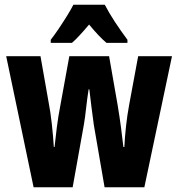

<svg xmlns="http://www.w3.org/2000/svg" viewBox="-20 -786 749 806"><path d="M374 -261Q369 -296 364 -336.5Q359 -377 355 -411H352Q346 -373 341.5 -332Q337 -291 332 -262L285 0H121L6 -550H150L184 -357Q192 -316 197.5 -266Q203 -216 206 -169H209Q213 -207 218.5 -251Q224 -295 234 -347L271 -550H438L474 -344Q482 -296 488 -250.5Q494 -205 498 -169H502Q504 -210 509 -256Q514 -302 522 -345L560 -550H702L586 0H419ZM420 -766Q437 -733 461.5 -695.5Q486 -658 515 -619V-606H427Q396 -632 354 -683Q333 -658 314.5 -638Q296 -618 282 -606H193V-619Q208 -638 226.5 -665.5Q245 -693 262 -720.5Q279 -748 288 -766Z"/></svg>

Font: Noto Sans ExtraCondensed ExtraBold
Style: Regular
Weight: 800
Width: 2
Designer: Monotype Design Team
Foundry: Monotype Imaging Inc.
Version: Version 2.013; ttfautohint (v1.8.4.7-5d5b)